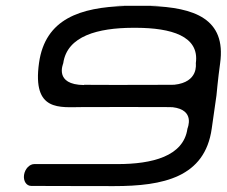

<svg xmlns="http://www.w3.org/2000/svg" viewBox="-20 -632 770 652"><path d="M403.7 -611.7C254 -606.6 133.7 -569.1 112.5 -418.3C89 -250.9 183.8 -268.4 260.8 -268.4C313.5 -268.4 360.8 -268.5 401 -268.6C441.2 -268.5 488.5 -268.4 541.1 -268.4C549.3 -268.4 557.6 -268.2 565.9 -268C644.5 -258.8 616.8 -196.9 616.5 -195C603.3 -100.9 496.2 -74.8 379.3 -74.8C262.4 -74.8 96.2 -74.8 96.2 -74.8C80.5 -74.8 64.6 -58.7 61.6 -37.8C58.7 -16.9 70 -0.7 85.6 -0.7C85.6 -0.7 198.5 0 366.8 0C535 0 675.8 -30 699 -195.3C706.8 -250.6 699 -195.3 715.1 -308.2C715.1 -308.2 720.2 -365 727.5 -417.1C748.8 -568.8 639.1 -606.5 490.8 -611.7C490.8 -611.7 573.2 -612.4 451.3 -612.4H450.2H447.3H444.5H443.4C321.5 -612.4 403.7 -611.7 403.7 -611.7ZM373.3 -343.6C315.3 -343.8 265.5 -344 265.5 -344C265.5 -344 265.5 -343.7 265.4 -343.2C162.4 -344.3 194.6 -415.3 194.8 -417.4C207.9 -510.5 313.8 -537 430.3 -537.6C432.5 -537.6 434.6 -537.6 436.8 -537.6C439 -537.6 441.1 -537.6 443.3 -537.6C559.7 -537 658.1 -510.5 645 -417.4C644.7 -415.4 655.4 -353 571.8 -344.2C565.7 -344.1 559.7 -344 553.7 -344C482.3 -344 420.8 -343.8 373.3 -343.6Z"/></svg>

Font: Hi.
Style: Tall Oblique
Weight: 400
Designer: Mew Too, Robert Jablonski
Foundry: Cannot Into Space Fonts
Version: Version 1.996